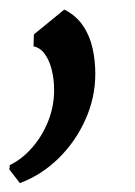

<svg xmlns="http://www.w3.org/2000/svg" viewBox="-79 -139 290 413"><path d="M-6.1 -65 59.4 -118.5Q84.9 -105.4 99.4 -83.9Q114 -62.5 120 -35.7Q126 -9 126 20Q126 70.4 105 117.6Q84.1 164.8 47.6 200.9Q11 237.1 -36.2 254.9L-59 225.4L-57.7 216.1Q-31.7 203.4 -10 178.7Q11.8 153.9 24.6 121.8Q37.4 89.6 37.4 54.8Q37.4 30.9 32.2 10.8Q27.1 -9.3 17.3 -22.9Q7.5 -36.4 -6.9 -39.3Z"/></svg>

Font: Merriweather 7pt Light
Style: Italic
Weight: 300
Italic angle: -7.8°
Designer: Eben Sorkin
Foundry: Eben Sorkin
Version: Version 2.200;gftools[0.9.31]